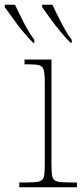

<svg xmlns="http://www.w3.org/2000/svg" viewBox="-50 -786 350 806"><path d="M31 0V-20H61Q97 -20 113.5 -24Q130 -28 134 -43.5Q138 -59 138 -94V-442Q138 -477 133.5 -492.5Q129 -508 115 -512Q101 -516 71 -516H53V-536H166V-94Q166 -59 170 -43.5Q174 -28 191 -24Q208 -20 245 -20H273V0ZM247 -606Q227 -625 203.5 -653.5Q180 -682 159.5 -710.5Q139 -739 127 -756V-766H170Q186 -732 207.5 -690Q229 -648 251 -619V-606ZM90 -606Q70 -625 46.5 -653.5Q23 -682 3 -710.5Q-17 -739 -30 -756V-766H13Q29 -732 50.5 -690Q72 -648 94 -619V-606Z"/></svg>

Font: Noto Serif Thin
Style: Regular
Weight: 100
Designer: Monotype Design Team
Foundry: Monotype Imaging Inc.
Version: Version 2.015